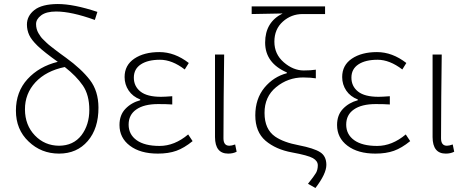

<svg xmlns="http://www.w3.org/2000/svg" viewBox="-20 -751 2316 954"><path d="M273.4 -26.9Q344.7 -27.3 384.8 -79.1Q423.8 -130.9 423.8 -205.1Q423.8 -279.3 391.6 -326.2Q359.4 -373 301.8 -418Q209 -398.9 156.2 -342.3Q103.5 -285.2 104 -207Q104.5 -128.9 153.3 -78.1Q202.1 -27.3 273.4 -26.9ZM122.1 -47.9Q59.1 -107.4 59.1 -201.2Q59.1 -294.9 116.7 -357.9Q174.3 -420.9 267.1 -443.8Q199.2 -492.2 167.5 -522.5Q136.2 -552.7 125 -577.1Q113.8 -601.6 113.8 -628.9Q113.8 -671.9 150.9 -701.2Q188 -730.5 267.1 -731Q346.2 -731 463.9 -691.9L451.2 -651.9Q335 -693.8 258.8 -693.8Q210 -693.8 184.6 -674.8Q159.2 -655.8 159.2 -631.3Q159.2 -606.9 170.9 -586.4Q182.6 -565.9 194.3 -555.2Q206.1 -543.9 212.4 -537.6Q218.8 -531.2 233.9 -519.5Q249 -507.8 255.9 -502.4Q262.7 -497.1 281.2 -483.4Q299.8 -469.7 308.1 -463.9Q384.8 -408.2 426.8 -353.5Q468.8 -298.8 469.2 -216.8Q469.7 -112.8 416 -50.3Q362.3 12.2 273.4 12.2Q184.6 12.2 122.1 -47.9Z M764.2 12.2Q677.2 12.2 625.5 -26.9Q573.7 -65.9 573.7 -129.9Q573.7 -179.7 603.3 -210.4Q632.8 -241.2 676.8 -252.9V-256.8Q639.6 -271 619.4 -301Q599.1 -331.1 599.1 -368.2Q599.1 -427.2 647.5 -459.7Q695.8 -492.2 772 -492.2Q848.1 -492.2 918 -438L897.9 -405.8Q835 -454.1 774.9 -454.1Q714.8 -454.1 679.9 -431.2Q645 -408.2 645 -365.2Q645 -322.3 678 -296.1Q710.9 -270 779.8 -270Q797.9 -270 835.9 -272.9V-231.9Q808.1 -233.9 766.1 -233.9Q695.3 -233.9 657.2 -207Q619.1 -180.7 619.1 -131.8Q619.1 -83 658.9 -54.4Q698.7 -25.9 772.9 -25.9Q847.2 -25.9 915 -83L937 -49.8Q895 -15.6 856.2 -1.7Q817.4 12.2 764.2 12.2Z M1113.8 12.2Q1048.8 12.2 1048.3 -69.8V-480H1093.8Q1090.8 -270 1090.3 -64Q1090.3 -26.9 1119.6 -26.9Q1130.9 -26.9 1148.4 -33.2L1155.8 2.9Q1137.7 12.2 1113.8 12.2Z M1534.7 34.7Q1510.7 21 1430.7 6.3Q1350.6 -8.3 1299.3 -51.8Q1248.5 -95.7 1248.5 -177.7Q1248.5 -259.8 1293.9 -315.4Q1339.4 -370.1 1405.3 -387.2V-391.1Q1297.4 -438 1297.4 -539.6Q1297.4 -641.1 1384.3 -684.1Q1262.2 -682.1 1230.5 -681.2V-719.2H1595.2V-681.2H1483.4Q1427.2 -681.2 1385.3 -643.6Q1343.3 -606 1343.3 -543.9Q1343.3 -481.9 1390.1 -441.4Q1437 -400.9 1489.3 -400.9Q1524.4 -400.9 1549.3 -404.8V-361.8Q1526.4 -365.7 1486.3 -366.2Q1411.1 -366.2 1352.5 -318.4Q1293.9 -270.5 1294.4 -189.5Q1294.4 -108.9 1347.2 -72.3Q1389.2 -43.5 1464.4 -29.3Q1539.6 -14.6 1570.3 4.9Q1601.6 24.4 1601.6 68.4Q1601.6 112.3 1547.4 183.1L1510.3 162.1Q1541 124 1550.3 107.9Q1559.1 91.8 1559.1 70.3Q1559.1 48.8 1534.7 34.7Z M1845.2 12.2Q1758.3 12.2 1706.5 -26.9Q1654.8 -65.9 1654.8 -129.9Q1654.8 -179.7 1684.3 -210.4Q1713.9 -241.2 1757.8 -252.9V-256.8Q1720.7 -271 1700.4 -301Q1680.2 -331.1 1680.2 -368.2Q1680.2 -427.2 1728.5 -459.7Q1776.9 -492.2 1853 -492.2Q1929.2 -492.2 1999 -438L1979 -405.8Q1916 -454.1 1856 -454.1Q1795.9 -454.1 1761 -431.2Q1726.1 -408.2 1726.1 -365.2Q1726.1 -322.3 1759 -296.1Q1792 -270 1860.8 -270Q1878.9 -270 1917 -272.9V-231.9Q1889.2 -233.9 1847.2 -233.9Q1776.4 -233.9 1738.3 -207Q1700.2 -180.7 1700.2 -131.8Q1700.2 -83 1740 -54.4Q1779.8 -25.9 1854 -25.9Q1928.2 -25.9 1996.1 -83L2018.1 -49.8Q1976.1 -15.6 1937.3 -1.7Q1898.4 12.2 1845.2 12.2Z M2194.8 12.2Q2129.9 12.2 2129.4 -69.8V-480H2174.8Q2171.9 -270 2171.4 -64Q2171.4 -26.9 2200.7 -26.9Q2211.9 -26.9 2229.5 -33.2L2236.8 2.9Q2218.8 12.2 2194.8 12.2Z"/></svg>

Font: SourceSansPro-Light
Style: Regular
Weight: 300
Designer: Paul D. Hunt
Foundry: Adobe Systems Incorporated
Version: Version 2.020;PS 2.0;hotconv 1.0.86;makeotf.lib2.5.63406